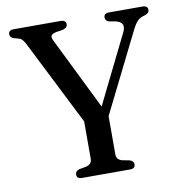

<svg xmlns="http://www.w3.org/2000/svg" viewBox="-79 -774 809 849"><g transform="rotate(-10 325.5 -350.0)"><path d="M460.5 -19Q460.5 0 437 0H221Q198 0 198 -19Q198 -34 216 -40L248.5 -46Q274 -53 274 -76.5V-244.5L82 -625.5Q74 -640.5 67.8 -646.8Q61.5 -653 50.5 -656L33 -660.5Q14.5 -666 14.5 -681Q14.5 -700 38.5 -700H247.5Q272.5 -700 272.5 -681Q272.5 -665.5 250.5 -659.5L220.5 -655Q201.5 -650.5 198 -643.2Q194.5 -636 202 -620L361.5 -296L513 -603Q533.5 -644.5 489 -655.5L459 -661Q442.5 -666 442.5 -681Q442.5 -700 466 -700H616Q639.5 -700 639.5 -681Q639.5 -674 635.8 -669.2Q632 -664.5 621.5 -660.5L613 -658Q596 -653 585 -641.5Q574 -630 559 -599.5L384.5 -248.5V-76.5Q384.5 -53 410 -46L442.5 -40Q460.5 -34 460.5 -19Z"/></g></svg>

Font: Fraunces 72pt S050
Style: Regular
Weight: 400
Version: Version 1.000; ttfautohint (v1.8.3)